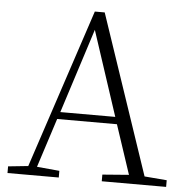

<svg xmlns="http://www.w3.org/2000/svg" viewBox="-52 -781 811 832"><g transform="rotate(5 353.5 -365.0)"><path d="M334 -651 455 -283H216ZM421 0H701V-29L604 -37L370 -730H327L98 -38L11 -29V0H234V-29L136 -38L205 -252H465L536 -38L421 -29Z"/></g></svg>

Font: Noto Serif TC ExtraLight
Style: Regular
Weight: 200
Designer: Ryoko NISHIZUKA 西塚涼子 (kana & ideographs); Frank Grießhammer (Latin, Greek & Cyrillic); Wenlong ZHANG 张文龙 (bopomofo); San
Foundry: Adobe
Version: Version 2.001;hotconv 1.1.0;makeotfexe 2.6.0